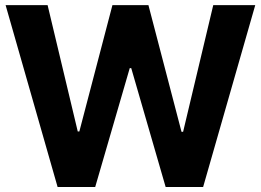

<svg xmlns="http://www.w3.org/2000/svg" viewBox="-20 -748 1043 768"><path d="M210.4 0 2.4 -727.5H170.4L291 -222.2H297.4L429.7 -727.5H573.7L706.1 -220.7H712.4L833 -727.5H1001L792.5 0H642.6L504.9 -475.6H499L360.8 0Z"/></svg>

Font: Inter Tight
Style: Bold
Weight: 700
Designer: Rasmus Andersson
Foundry: rsms
Version: Version 3.004; ttfautohint (v1.8.4.7-5d5b)